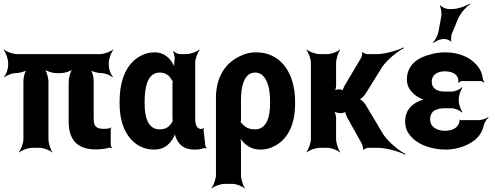

<svg xmlns="http://www.w3.org/2000/svg" viewBox="-20 -833 2787 1082"><path d="M519 9C548 9 571 6 592 0C597 -2 606 0 609 3L611 0C608 -3 604 -12 604 -17V-105C604 -108 607 -111 608 -113L605 -115C604 -114 601 -110 598 -110C588 -108 576 -107 563 -107C523 -107 508 -122 508 -162V-379C508 -399 499 -433 488 -444L485 -441C496 -430 530 -421 551 -421C571 -421 602 -409 613 -398L616 -401C605 -412 593 -443 593 -464V-478C593 -502 607 -539 619 -552L617 -554C604 -542 567 -528 543 -528H76C52 -528 15 -542 2 -554L0 -552C12 -539 26 -502 26 -478V-464C26 -444 14 -412 3 -401L6 -398C17 -409 49 -421 69 -421C89 -421 124 -430 135 -441L132 -444C121 -433 112 -398 112 -378V-50C112 -26 98 11 86 24L88 26C101 14 138 0 162 0H203C227 0 262 14 273 26L275 24C265 11 253 -26 253 -50V-371C253 -395 242 -435 229 -447L227 -445C239 -432 276 -421 296 -421H324C344 -421 381 -432 393 -445L391 -447C378 -435 367 -395 367 -371V-147C367 -44 417 9 519 9Z M1112 -107 1115 -104 1111 -106C1084 -109 1080 -140 1080 -171V-478C1080 -502 1094 -539 1106 -552L1104 -554C1091 -542 1054 -528 1030 -528H995C983 -528 964 -537 958 -545L955 -542C961 -535 966 -510 964 -497C962 -482 960 -458 963 -446L966 -447C963 -457 955 -475 947 -486C925 -516 896 -538 851 -538C822 -538 797 -531 772 -518C692 -475 654 -382 654 -260V-250C654 -212 658 -177 667 -145C691 -59 752 10 850 10C898 10 930 -14 952 -48C960 -59 967 -77 968 -87H965C964 -77 970 -58 976 -47C994 -11 1024 10 1077 10C1098 10 1113 8 1128 2C1132 1 1140 2 1143 4L1145 0C1142 -1 1137 -8 1137 -13L1127 -102C1126 -105 1129 -108 1130 -110L1127 -112C1126 -111 1123 -107 1121 -107ZM952 -360V-171C952 -165 953 -159 953 -153C953 -153 953 -149 954 -149C954 -149 954 -153 954 -153C953 -153 952 -149 952 -149C938 -121 917 -104 880 -104C814 -104 795 -172 795 -250V-260C795 -341 811 -424 880 -424C913 -424 933 -408 947 -384C948 -382 954 -373 955 -374L954 -378C953 -377 952 -363 952 -360Z M1448 10C1476 10 1501 4 1527 -10C1604 -49 1643 -134 1643 -250V-260C1643 -301 1638 -338 1628 -372C1600 -468 1532 -538 1423 -538C1392 -538 1363 -532 1338 -519C1253 -483 1197 -401 1197 -282V153C1197 177 1183 214 1171 227L1173 229C1186 217 1223 203 1247 203H1288C1312 203 1347 217 1358 229L1360 227C1350 214 1338 177 1338 153V-26C1338 -39 1336 -57 1332 -66L1328 -64C1332 -55 1343 -41 1351 -32C1375 -7 1405 10 1448 10ZM1417 -104C1384 -104 1360 -116 1345 -136C1342 -139 1335 -146 1333 -145L1335 -141C1337 -143 1338 -159 1338 -162V-270C1338 -344 1355 -424 1417 -424C1432 -424 1445 -420 1456 -411C1490 -384 1502 -327 1502 -260V-250C1502 -172 1482 -104 1417 -104Z M1936 -172 2019 -23C2023 -15 2028 5 2025 10L2028 12C2031 7 2047 0 2055 0H2109C2156 0 2228 20 2263 39L2265 35C2230 17 2171 -30 2141 -74L2039 -245C2032 -256 2011 -276 2003 -276V-272C2011 -272 2032 -292 2039 -303L2134 -456C2164 -499 2221 -544 2257 -562L2255 -566C2219 -548 2149 -528 2103 -528H2050C2043 -528 2027 -534 2024 -540L2021 -538C2023 -532 2019 -513 2015 -507L1920 -347C1917 -342 1910 -325 1913 -320L1915 -322C1913 -327 1897 -330 1892 -330C1884 -330 1867 -326 1862 -321L1865 -318C1870 -323 1874 -341 1874 -351V-478C1874 -502 1887 -539 1897 -552L1895 -554C1884 -542 1848 -528 1824 -528H1782C1758 -528 1721 -542 1708 -554L1706 -552C1718 -539 1732 -502 1732 -478V-50C1732 -26 1718 11 1706 24L1708 26C1721 14 1758 0 1782 0H1824C1848 0 1884 14 1895 26L1897 24C1887 11 1874 -26 1874 -50V-167C1874 -180 1868 -204 1861 -211L1858 -208C1865 -201 1887 -195 1899 -195H1900C1908 -195 1927 -200 1930 -205L1926 -207C1923 -202 1932 -180 1936 -172Z M2487 -96C2447 -96 2404 -114 2404 -160C2404 -210 2442 -223 2487 -223H2526C2544 -223 2573 -210 2583 -199L2586 -202C2576 -213 2565 -247 2565 -269V-272C2565 -293 2576 -327 2586 -338L2583 -341C2573 -330 2544 -317 2526 -317H2487C2447 -317 2413 -332 2413 -373C2413 -380 2414 -387 2417 -394C2427 -419 2454 -431 2487 -431C2517 -431 2550 -422 2560 -395C2563 -389 2564 -372 2563 -367L2566 -366C2568 -370 2575 -376 2581 -376H2688C2695 -376 2704 -371 2707 -368L2710 -371C2706 -375 2701 -382 2701 -388C2699 -409 2693 -427 2683 -444C2647 -503 2574 -538 2493 -538C2463 -538 2437 -535 2412 -528C2339 -511 2273 -471 2273 -384C2273 -337 2304 -304 2340 -284C2351 -277 2370 -270 2380 -269V-273C2370 -274 2351 -268 2339 -262C2295 -242 2263 -207 2263 -149C2263 -124 2269 -101 2282 -82C2322 -21 2406 10 2493 10C2545 10 2596 -6 2636 -30C2668 -50 2697 -81 2706 -126C2709 -142 2723 -162 2733 -170L2731 -173C2721 -165 2695 -156 2678 -156H2573C2571 -156 2571 -158 2570 -159L2567 -157C2568 -156 2570 -153 2570 -151C2564 -111 2527 -96 2487 -96ZM2467 -742 2451 -654C2447 -633 2431 -604 2420 -594L2423 -591C2434 -601 2460 -613 2479 -613H2487C2497 -613 2518 -605 2521 -598L2524 -600C2520 -607 2522 -631 2526 -642L2560 -724C2573 -757 2607 -795 2630 -809L2628 -813C2605 -798 2559 -782 2528 -782H2508C2494 -782 2469 -793 2462 -803L2458 -801C2465 -791 2470 -759 2467 -742Z"/></svg>

Font: Asimov
Style: EdgeNar
Weight: 500
Designer: Google
Version: Version 2.000980: 2014